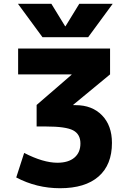

<svg xmlns="http://www.w3.org/2000/svg" viewBox="-20 -987 683 1017"><path d="M325 -848H327L400 -967H577L447 -790H205L75 -967H252ZM76 -730H563V-593L368 -432V-430H381Q468 -430 520.5 -376Q573 -322 573 -230Q573 -114 502 -52Q431 10 298 10Q174 10 66 -47L108 -177Q209 -125 284 -125Q342 -125 374 -152Q406 -179 406 -227Q406 -276 367.5 -296.5Q329 -317 224 -317H174V-431L359 -591V-593H76Z"/></svg>

Font: Mplus 1p ExtraBold
Style: Regular
Weight: 800
Version: Version 1.061